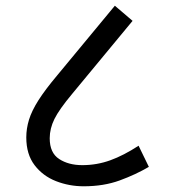

<svg xmlns="http://www.w3.org/2000/svg" viewBox="-20 -652 591 672"><path d="M273 0Q222 0 176 -18Q130 -36 101 -74Q72 -112 72 -171Q72 -202 81.5 -233Q91 -264 114.5 -301Q138 -338 180 -388L382 -632L444 -579L233 -324Q187 -269 170.5 -235.5Q154 -202 154 -168Q154 -117 187 -95.5Q220 -74 268 -74Q319 -74 366 -91Q413 -108 465 -142L501 -68Q455 -41 399 -20.5Q343 0 273 0Z"/></svg>

Font: Noto Sans
Style: Italic
Weight: 400
Italic angle: -12°
Designer: Monotype Design Team
Foundry: Monotype Imaging Inc.
Version: Version 2.013; ttfautohint (v1.8.4.7-5d5b)